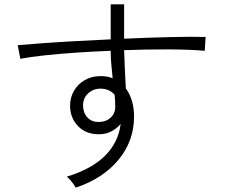

<svg xmlns="http://www.w3.org/2000/svg" viewBox="-20 -822 1040 888"><path d="M330 46Q325 36 314 21.5Q303 7 289 -5Q404 -40 466 -102Q528 -164 538 -249Q520 -227 494 -214Q468 -201 438 -201Q377 -201 341 -238.5Q305 -276 304 -331Q304 -371 322 -402Q340 -433 372 -451.5Q404 -470 445 -470Q477 -470 501 -460Q498 -490 495 -522Q492 -554 492 -587Q410 -584 331.5 -578.5Q253 -573 186.5 -566Q120 -559 74 -550L62 -613Q107 -617 174.5 -622Q242 -627 324 -631.5Q406 -636 492 -640V-802H554V-643Q665 -648 766 -650.5Q867 -653 931 -651L927 -587Q863 -593 763.5 -593.5Q664 -594 554 -590Q555 -547 557.5 -501Q560 -455 562 -413Q580 -389 590 -356Q600 -323 600 -283Q600 -170 528 -83Q456 4 330 46ZM438 -258Q470 -258 491.5 -277.5Q513 -297 513 -329Q513 -356 510 -384Q485 -412 445 -412Q411 -412 387.5 -390Q364 -368 364 -333Q365 -299 385 -278Q405 -257 438 -258Z"/></svg>

Font: Zen Kaku Gothic New
Style: Regular
Weight: 400
Designer: Yoshimichi Ohira
Foundry: Positype
Version: Version 1.001